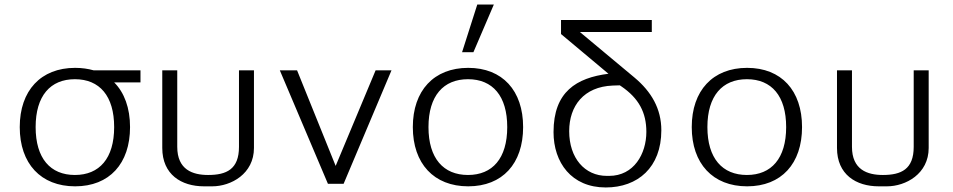

<svg xmlns="http://www.w3.org/2000/svg" viewBox="-20 -810 4199 846"><path d="M137 -250C137 -388 202 -461 310 -461C419 -461 483 -387 483 -250C483 -112 418 -39 310 -39C202 -39 137 -112 137 -250ZM599 -447V-500H393C368 -507 341 -511 311 -511C160 -511 67 -411 67 -250C67 -89 160 11 311 11C462 11 553 -89 553 -250C553 -334 528 -402 483 -447Z M695 -158C695 -41 779 11 879 11H915C998 11 1099 -44 1099 -158V-500H1033V-163C1033 -64 978 -39 897 -39C829 -39 761 -62 761 -163V-500H695Z M1635 -500 1459 -79 1289 -500H1213L1425 0H1494L1705 -500Z M1799 -250C1799 -89 1892 11 2043 11C2194 11 2285 -89 2285 -250C2285 -411 2194 -511 2043 -511C1892 -511 1799 -411 1799 -250ZM1868 -250C1868 -388 1934 -461 2042 -461C2151 -461 2215 -387 2215 -250C2215 -112 2150 -39 2042 -39C1934 -39 1868 -112 1868 -250ZM2156 -790H2083L2016 -580H2066Z M2717 -430C2795 -377 2828 -314 2828 -229C2828 -132 2773 -35 2664 -35H2654C2556 -35 2488 -114 2488 -232C2488 -343 2552 -428 2680 -433L2711 -434ZM2661 -485C2520 -467 2419 -406 2419 -228C2419 -94 2498 16 2649 16C2790 16 2894 -72 2894 -236C2894 -331 2850 -406 2776 -468L2535 -669H2852V-722H2452V-660Z M3028 -250C3028 -89 3121 11 3272 11C3423 11 3514 -89 3514 -250C3514 -411 3423 -511 3272 -511C3121 -511 3028 -411 3028 -250ZM3097 -250C3097 -388 3163 -461 3271 -461C3380 -461 3444 -387 3444 -250C3444 -112 3379 -39 3271 -39C3163 -39 3097 -112 3097 -250Z M3668 -158C3668 -41 3752 11 3852 11H3888C3971 11 4072 -44 4072 -158V-500H4006V-163C4006 -64 3951 -39 3870 -39C3802 -39 3734 -62 3734 -163V-500H3668Z"/></svg>

Font: Perun Light
Style: Regular
Weight: 300
Foundry: Copyright (c) Stefan Peev, Context Ltd, 2016
Version: Version 1.089